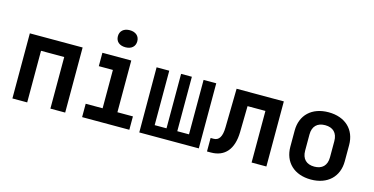

<svg xmlns="http://www.w3.org/2000/svg" viewBox="-78 -1172 3056 1567"><g transform="rotate(15 1450.0 -388.5)"><path d="M202 0V-436H398V0H523V-550H77V0Z M859 -642C909 -642 941 -669 941 -714C941 -758 909 -786 859 -786C809 -786 777 -758 777 -714C777 -669 809 -642 859 -642ZM1065 0V-113H934V-550H690V-437H809V-113H666V0Z M1652 0V-550H1545V-90H1446V-550H1355V-90H1255V-550H1148L1149 0Z M1756 7C1873 7 1940 -70 1943 -215L1947 -436H2098V0H2223V-550H1824L1818 -222C1817 -143 1793 -107 1748 -107H1723V7Z M2600 9C2741 9 2830 -76 2830 -207V-344C2830 -474 2741 -559 2600 -559C2459 -559 2370 -474 2370 -343V-207C2370 -76 2459 9 2600 9ZM2600 -100C2534 -100 2495 -137 2495 -207V-343C2495 -413 2534 -450 2600 -450C2666 -450 2705 -413 2705 -343V-207C2705 -137 2666 -100 2600 -100Z"/></g></svg>

Font: Tekne LDO
Style: Bold
Weight: 700
Monospace: yes
Designer: Alessio Laiso, Mario Rullo, Paolo Rosset
Foundry: Alessio Laiso
Version: Version 1.000;hotconv 1.0.109;makeotfexe 2.5.65596